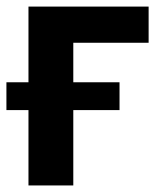

<svg xmlns="http://www.w3.org/2000/svg" viewBox="-22 -566 492 586"><path d="M431.6 -545.9V-435.5H201.7V0H64.9V-545.9ZM-2.4 -230V-314.9H342.8V-230Z"/></svg>

Font: Inter
Style: 650
Weight: 650
Designer: Rasmus Andersson
Foundry: rsms
Version: Version 4.001;git-66647c0bb